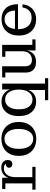

<svg xmlns="http://www.w3.org/2000/svg" viewBox="1054 -1610 747 2894"><g transform="rotate(-90 1427.0 -162.5)"><path d="M16 0V-48H110V-455H26V-503H196V-331L205 -333V-48H359V0ZM178 -303Q179 -377 200.5 -424Q222 -471 260 -493.5Q298 -516 348 -516Q400 -516 431.5 -490Q463 -464 463 -417Q463 -388 446.5 -368.5Q430 -349 401 -349Q376 -349 361 -362.5Q346 -376 346 -397Q346 -423 364.5 -436.5Q383 -450 420 -448L415 -418Q414 -447 394 -462Q374 -477 338 -477Q301 -477 270.5 -457.5Q240 -438 222.5 -399.5Q205 -361 205 -303Z M781 11Q705 11 647.5 -20Q590 -51 557.5 -109.5Q525 -168 525 -251Q525 -335 557.5 -393.5Q590 -452 647.5 -483Q705 -514 781 -514Q857 -514 914 -483Q971 -452 1003.5 -393.5Q1036 -335 1036 -251Q1036 -168 1003.5 -109.5Q971 -51 914 -20Q857 11 781 11ZM781 -35Q827 -35 860.5 -61Q894 -87 912.5 -136Q931 -185 931 -255Q931 -322 912.5 -369.5Q894 -417 860.5 -442.5Q827 -468 781 -468Q735 -468 701.5 -442.5Q668 -417 649.5 -368.5Q631 -320 631 -251Q631 -183 649.5 -134.5Q668 -86 701.5 -60.5Q735 -35 781 -35Z M1342 9Q1278 9 1229 -21Q1180 -51 1152.5 -109.5Q1125 -168 1125 -251Q1125 -336 1152.5 -394Q1180 -452 1229 -482.5Q1278 -513 1342 -513Q1411 -513 1456.5 -480.5Q1502 -448 1524.5 -389.5Q1547 -331 1546 -252L1541 -250Q1541 -171 1520 -112.5Q1499 -54 1455 -22.5Q1411 9 1342 9ZM1374 -46Q1419 -46 1452.5 -70Q1486 -94 1505 -140Q1524 -186 1524 -251Q1524 -317 1505 -363.5Q1486 -410 1452.5 -434Q1419 -458 1374 -458Q1329 -458 1296 -434Q1263 -410 1245 -363.5Q1227 -317 1227 -251Q1227 -186 1245 -140Q1263 -94 1296 -70Q1329 -46 1374 -46ZM1364 191V143H1518V-156L1532 -254L1526 -332V-503H1614V143H1696V191Z M1939 8Q1893 8 1857.5 -8.5Q1822 -25 1801.5 -60.5Q1781 -96 1781 -151V-455H1708V-503H1876V-151Q1876 -102 1902 -78Q1928 -54 1972 -54Q2006 -54 2035.5 -69.5Q2065 -85 2083.5 -118.5Q2102 -152 2102 -205L2121 -206Q2121 -134 2100 -86.5Q2079 -39 2038.5 -15.5Q1998 8 1939 8ZM2114 0V-167L2102 -165V-455H2018V-503H2198V-48H2281V0Z M2582 9Q2511 9 2456 -22Q2401 -53 2370 -111Q2339 -169 2339 -251Q2339 -334 2370 -392.5Q2401 -451 2456 -481.5Q2511 -512 2582 -512L2584 -466Q2539 -466 2505.5 -443.5Q2472 -421 2453.5 -375.5Q2435 -330 2435 -259Q2435 -165 2481 -112Q2527 -59 2606 -59Q2658 -59 2691.5 -80Q2725 -101 2742 -133Q2759 -165 2763 -197H2808Q2807 -160 2792.5 -123Q2778 -86 2750.5 -56.5Q2723 -27 2681 -9Q2639 9 2582 9ZM2390 -264V-310H2716L2810 -279V-264ZM2716 -310Q2715 -355 2700 -390.5Q2685 -426 2656 -446Q2627 -466 2584 -466L2582 -512Q2657 -512 2707.5 -482.5Q2758 -453 2784 -400.5Q2810 -348 2810 -279Z"/></g></svg>

Font: Montagu Slab
Style: Bold
Weight: 700
Designer: Florian Karsten
Foundry: Florian Karsten
Version: Version 1.000